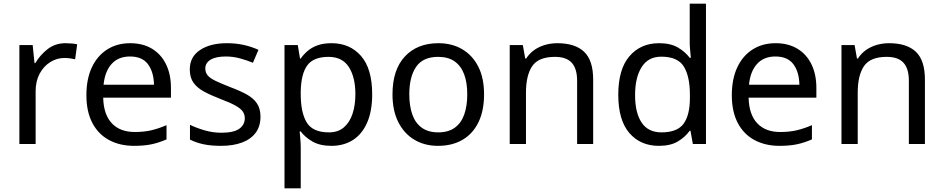

<svg xmlns="http://www.w3.org/2000/svg" viewBox="-20 -780 5111 1040"><path d="M335 -546Q350 -546 367.5 -544.5Q385 -543 398 -540L387 -459Q374 -462 358.5 -464Q343 -466 329 -466Q288 -466 252 -443.5Q216 -421 194.5 -380.5Q173 -340 173 -286V0H85V-536H157L167 -438H171Q197 -482 238 -514Q279 -546 335 -546Z M685 -546Q754 -546 803.5 -516Q853 -486 879.5 -431.5Q906 -377 906 -304V-251H539Q541 -160 585.5 -112.5Q630 -65 710 -65Q761 -65 800.5 -74.5Q840 -84 882 -102V-25Q841 -7 801 1.5Q761 10 706 10Q630 10 571.5 -21Q513 -52 480.5 -113.5Q448 -175 448 -264Q448 -352 477.5 -415Q507 -478 560.5 -512Q614 -546 685 -546ZM684 -474Q621 -474 584.5 -433.5Q548 -393 541 -321H814Q813 -389 782 -431.5Q751 -474 684 -474Z M1391 -148Q1391 -96 1365 -61Q1339 -26 1291 -8Q1243 10 1177 10Q1121 10 1080.5 1Q1040 -8 1009 -24V-104Q1041 -88 1086.5 -74.5Q1132 -61 1179 -61Q1246 -61 1276 -82.5Q1306 -104 1306 -140Q1306 -160 1295 -176Q1284 -192 1255.5 -208Q1227 -224 1174 -244Q1122 -264 1085 -284Q1048 -304 1028 -332Q1008 -360 1008 -404Q1008 -472 1063.5 -509Q1119 -546 1209 -546Q1258 -546 1300.5 -536.5Q1343 -527 1380 -510L1350 -440Q1316 -454 1279 -464Q1242 -474 1203 -474Q1149 -474 1120.5 -456.5Q1092 -439 1092 -409Q1092 -387 1105 -371.5Q1118 -356 1148.5 -341.5Q1179 -327 1230 -307Q1281 -288 1317 -268Q1353 -248 1372 -219.5Q1391 -191 1391 -148Z M1776 -546Q1875 -546 1935.5 -477Q1996 -408 1996 -269Q1996 -178 1968.5 -115.5Q1941 -53 1891.5 -21.5Q1842 10 1775 10Q1713 10 1672.5 -13.5Q1632 -37 1609 -68H1603Q1605 -51 1607 -25Q1609 1 1609 20V240H1521V-536H1593L1605 -463H1609Q1625 -486 1647.5 -505Q1670 -524 1701.5 -535Q1733 -546 1776 -546ZM1760 -472Q1678 -472 1644.5 -426Q1611 -380 1609 -286V-269Q1609 -170 1641.5 -116.5Q1674 -63 1762 -63Q1811 -63 1842.5 -90Q1874 -117 1889.5 -163.5Q1905 -210 1905 -270Q1905 -362 1869.5 -417Q1834 -472 1760 -472Z M2602 -269Q2602 -180 2571.5 -117.5Q2541 -55 2485 -22.5Q2429 10 2352 10Q2281 10 2225.5 -22.5Q2170 -55 2138 -117.5Q2106 -180 2106 -269Q2106 -402 2173 -474Q2240 -546 2355 -546Q2428 -546 2483.5 -513.5Q2539 -481 2570.5 -419.5Q2602 -358 2602 -269ZM2197 -269Q2197 -206 2213.5 -159.5Q2230 -113 2265 -88Q2300 -63 2354 -63Q2408 -63 2443 -88Q2478 -113 2494.5 -159.5Q2511 -206 2511 -269Q2511 -333 2494 -378Q2477 -423 2442.5 -447.5Q2408 -472 2353 -472Q2271 -472 2234 -418Q2197 -364 2197 -269Z M2999 -546Q3095 -546 3144 -499.5Q3193 -453 3193 -349V0H3106V-343Q3106 -408 3077 -440Q3048 -472 2986 -472Q2897 -472 2863 -422Q2829 -372 2829 -278V0H2741V-536H2812L2825 -463H2830Q2848 -491 2874.5 -509.5Q2901 -528 2933 -537Q2965 -546 2999 -546Z M3549 10Q3449 10 3389 -59.5Q3329 -129 3329 -267Q3329 -405 3389.5 -475.5Q3450 -546 3550 -546Q3612 -546 3651.5 -523Q3691 -500 3716 -467H3722Q3721 -480 3718.5 -505.5Q3716 -531 3716 -546V-760H3804V0H3733L3720 -72H3716Q3692 -38 3652 -14Q3612 10 3549 10ZM3563 -63Q3648 -63 3682.5 -109.5Q3717 -156 3717 -250V-266Q3717 -366 3684 -419.5Q3651 -473 3562 -473Q3491 -473 3455.5 -416.5Q3420 -360 3420 -265Q3420 -169 3455.5 -116Q3491 -63 3563 -63Z M4181 -546Q4250 -546 4299.5 -516Q4349 -486 4375.5 -431.5Q4402 -377 4402 -304V-251H4035Q4037 -160 4081.5 -112.5Q4126 -65 4206 -65Q4257 -65 4296.5 -74.5Q4336 -84 4378 -102V-25Q4337 -7 4297 1.5Q4257 10 4202 10Q4126 10 4067.5 -21Q4009 -52 3976.5 -113.5Q3944 -175 3944 -264Q3944 -352 3973.5 -415Q4003 -478 4056.5 -512Q4110 -546 4181 -546ZM4180 -474Q4117 -474 4080.5 -433.5Q4044 -393 4037 -321H4310Q4309 -389 4278 -431.5Q4247 -474 4180 -474Z M4796 -546Q4892 -546 4941 -499.5Q4990 -453 4990 -349V0H4903V-343Q4903 -408 4874 -440Q4845 -472 4783 -472Q4694 -472 4660 -422Q4626 -372 4626 -278V0H4538V-536H4609L4622 -463H4627Q4645 -491 4671.5 -509.5Q4698 -528 4730 -537Q4762 -546 4796 -546Z"/></svg>

Font: Noto Sans Cham
Style: Regular
Weight: 400
Designer: Monotype Design Team
Foundry: Monotype Imaging Inc.
Version: Version 2.002